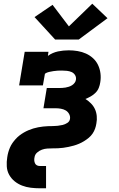

<svg xmlns="http://www.w3.org/2000/svg" viewBox="-20 -799 640 1034"><path d="M277 -586 166 -707 263 -773 351 -657 477 -779 559 -701 404 -586ZM195 215Q170 215 145.5 212Q121 209 99 200.5Q77 192 59 177.5Q41 163 29.5 142.5Q18 122 16.5 97Q15 72 19 48Q21 34 24.5 21.5Q28 9 33.5 -4Q39 -17 47 -28.5Q55 -40 64.5 -50.5Q74 -61 85 -69.5Q96 -78 108 -85Q120 -92 133 -97.5Q146 -103 159 -107Q172 -111 185.5 -113.5Q199 -116 212 -117.5Q225 -119 238 -119.5Q251 -120 264 -120Q277 -120 290.5 -121.5Q304 -123 317 -126Q330 -129 342.5 -137Q355 -145 357 -159Q359 -173 352 -185.5Q345 -198 333.5 -204.5Q322 -211 308 -213.5Q294 -216 279 -216H214L232 -325H297Q306 -325 315 -325.5Q324 -326 333 -327.5Q342 -329 351 -332Q360 -335 368 -340Q376 -345 382 -353Q388 -361 389 -370Q391 -384 384 -395Q377 -406 365.5 -411Q354 -416 340.5 -417.5Q327 -419 314 -419Q302 -419 290.5 -418.5Q279 -418 267.5 -416Q256 -414 244 -411.5Q232 -409 222 -402L211 -339H83L113 -520H241L238 -498Q250 -507 264 -513Q278 -519 292 -522Q306 -525 320.5 -526.5Q335 -528 350 -528Q374 -528 398 -524Q422 -520 443 -510.5Q464 -501 481 -485.5Q498 -470 508 -449Q518 -428 521 -404Q524 -380 520 -356Q518 -341 512 -326Q506 -311 494.5 -299.5Q483 -288 469 -280Q455 -272 440 -266Q456 -256 469.5 -242.5Q483 -229 491 -212Q499 -195 501 -174.5Q503 -154 499 -134Q497 -120 492 -106Q487 -92 478.5 -79.5Q470 -67 458 -57Q446 -47 433 -39Q420 -31 406 -25Q392 -19 378 -15Q364 -11 349.5 -8Q335 -5 320.5 -3Q306 -1 292 -0.5Q278 0 263.5 0Q249 0 234.5 1Q220 2 206 7Q192 12 180 22.5Q168 33 166 48Q164 56 164.5 64.5Q165 73 168.5 80.5Q172 88 179 91.5Q186 95 195 95H228V215Z"/></svg>

Font: Iosevka Etoile Heavy Oblique
Style: Regular
Weight: 900
Italic angle: -9°
Designer: Belleve Invis
Foundry: Belleve Invis
Version: Version 15.5.2; ttfautohint (v1.8.4)